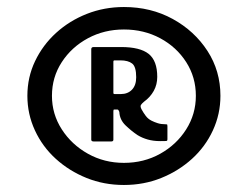

<svg xmlns="http://www.w3.org/2000/svg" viewBox="-20 -720 706 547"><path d="M333 -193Q276 -193 226.5 -213Q177 -233 139 -267.5Q101 -302 79.5 -348.5Q58 -395 58 -447Q58 -500 80 -546Q102 -592 140 -626.5Q178 -661 227.5 -680.5Q277 -700 333 -700Q410 -700 472 -666Q534 -632 571 -575Q608 -518 608 -447Q608 -395 586.5 -348.5Q565 -302 527 -267.5Q489 -233 439.5 -213Q390 -193 333 -193ZM333 -256Q390 -256 436.5 -282Q483 -308 510.5 -351.5Q538 -395 538 -447Q538 -500 510.5 -543Q483 -586 436.5 -611Q390 -636 333 -636Q277 -636 230.5 -611Q184 -586 156 -543Q128 -500 128 -447Q128 -395 156 -351.5Q184 -308 230.5 -282Q277 -256 333 -256ZM247 -317Q240 -317 240 -322V-580Q240 -586 247 -586H325Q379 -586 403.5 -566.5Q428 -547 428 -501Q428 -479 418 -461Q408 -443 390 -430Q384 -425 381.5 -421Q379 -417 383 -409Q389 -398 395.5 -389.5Q402 -381 412 -376Q420 -372 429.5 -369Q439 -366 451 -366Q456 -366 456.5 -365Q457 -364 457 -360V-323Q457 -319 454.5 -318.5Q452 -318 436 -318Q417 -318 401 -322.5Q385 -327 372 -335Q354 -347 337.5 -363Q321 -379 320 -401Q320 -401 318.5 -404.5Q317 -408 314 -408H305Q303 -408 303 -403V-322Q303 -317 297 -317ZM303 -455Q303 -452 307 -452H324Q344 -452 356 -464.5Q368 -477 368 -500Q368 -530 356.5 -539Q345 -548 323 -548H306Q303 -548 303 -544Z"/></svg>

Font: Glory
Style: Bold
Weight: 700
Designer: Robert Leuschke
Foundry: Robert Leuschke
Version: Version 1.011